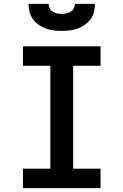

<svg xmlns="http://www.w3.org/2000/svg" viewBox="-20 -975 640 995"><path d="M99 0V-101H241V-634H99V-735H501V-634H359V-101H501V0ZM300 -815Q279 -815 258 -817.5Q237 -820 217.5 -827Q198 -834 180.5 -846.5Q163 -859 150.5 -876Q138 -893 133 -913.5Q128 -934 128 -955H232Q232 -943 237.5 -932Q243 -921 253.5 -914.5Q264 -908 276 -905.5Q288 -903 300 -903Q312 -903 324 -905.5Q336 -908 346.5 -914.5Q357 -921 362.5 -932Q368 -943 368 -955H472Q472 -934 467 -913.5Q462 -893 449.5 -876Q437 -859 419.5 -846.5Q402 -834 382.5 -827Q363 -820 342 -817.5Q321 -815 300 -815Z"/></svg>

Font: Iosevka Custom Extended
Style: Bold
Weight: 700
Width: 7
Monospace: yes
Designer: Belleve Invis
Foundry: Belleve Invis
Version: Version 11.2.4; ttfautohint (v1.8.4)